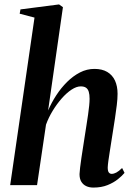

<svg xmlns="http://www.w3.org/2000/svg" viewBox="-20 -837 602 868"><path d="M402 11Q384 11 370 4.5Q356 -2 347.8 -15.2Q339.5 -28.5 339.5 -50Q340 -60.5 342.2 -79.8Q344.5 -99 348 -123.2Q351.5 -147.5 355.8 -173.8Q360 -200 363.5 -223.5Q367.5 -248.5 371.2 -272.8Q375 -297 378.2 -319Q381.5 -341 383.2 -359.5Q385 -378 385 -390.5Q385 -410 381.2 -422.2Q377.5 -434.5 368.8 -440.5Q360 -446.5 345 -446.5Q326 -446.5 303.5 -431.8Q281 -417 259 -392Q237 -367 218.2 -336.2Q199.5 -305.5 188 -273.5L147.5 0H26L136 -757.5L69 -775L72.5 -794.5L247 -817L264.5 -804.5L197.5 -337.5Q212.5 -372.5 234.2 -406Q256 -439.5 283.2 -466.5Q310.5 -493.5 341.5 -509.5Q372.5 -525.5 407 -525.5Q441.5 -525.5 464.8 -511.8Q488 -498 499.8 -472.8Q511.5 -447.5 511.5 -413Q511.5 -390.5 508 -362Q504.5 -333.5 499.8 -302.2Q495 -271 490 -239.5Q486.5 -218 483 -195Q479.5 -172 476 -150.2Q472.5 -128.5 470 -110.2Q467.5 -92 467 -80Q467 -63.5 472 -57.2Q477 -51 485 -51Q494.5 -51 506 -57Q517.5 -63 532 -77.5L543 -55.5Q532.5 -42.5 513.2 -27Q494 -11.5 466.2 -0.2Q438.5 11 402 11Z"/></svg>

Font: Merriweather 120pt SemiBold
Style: Italic
Weight: 600
Italic angle: -7.8°
Version: Version 2.101